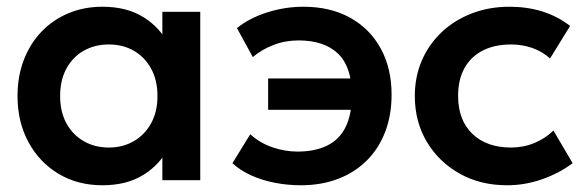

<svg xmlns="http://www.w3.org/2000/svg" viewBox="-20 -535 1742 570"><path d="M284 15Q210.5 15 153.8 -19Q97 -53 64.5 -113Q32 -173 32 -250Q32 -308 50.5 -356.5Q69 -405 102.8 -440.5Q136.5 -476 182.8 -495.5Q229 -515 284 -515Q356.5 -515 406 -484Q455.5 -453 480 -403.5L462 -376V-500H574.5V0H462V-124L480 -96.5Q455.5 -47 406 -16Q356.5 15 284 15ZM303 -97Q344.5 -97 377 -115.8Q409.5 -134.5 428.5 -168.8Q447.5 -203 447.5 -250Q447.5 -297 428.5 -331.5Q409.5 -366 377 -384.5Q344.5 -403 303 -403Q261.5 -403 228.8 -384.5Q196 -366 177.2 -331.5Q158.5 -297 158.5 -250Q158.5 -203 177.2 -168.8Q196 -134.5 228.8 -115.8Q261.5 -97 303 -97Z M873 15Q834.5 15 796.8 7.8Q759 0.5 726.5 -14Q694 -28.5 670 -50.5L723 -136.5Q750.5 -111 788 -98Q825.5 -85 863 -85Q915 -85 951.2 -102.8Q987.5 -120.5 1006 -157.8Q1024.5 -195 1024.5 -253.5Q1024.5 -336 983.8 -375.5Q943 -415 866 -415Q826.5 -415 791.2 -401.2Q756 -387.5 730.5 -365.5L683.5 -451.5Q719.5 -481 772.5 -498Q825.5 -515 881 -515Q960.5 -515 1019.2 -482.5Q1078 -450 1110.2 -391.2Q1142.5 -332.5 1142.5 -254Q1142.5 -193 1123.5 -143.5Q1104.5 -94 1069.2 -58.8Q1034 -23.5 984.2 -4.2Q934.5 15 873 15ZM776 -209V-302H1063V-209Z M1485.5 15Q1406 15 1344.2 -19.8Q1282.5 -54.5 1247 -114.2Q1211.5 -174 1211.5 -250Q1211.5 -307.5 1232.5 -355.8Q1253.5 -404 1291.5 -439.8Q1329.5 -475.5 1380.8 -495.2Q1432 -515 1492.5 -515Q1545 -515 1590 -501Q1635 -487 1672.5 -458L1613 -361.5Q1589.5 -382.5 1559.8 -392.8Q1530 -403 1497.5 -403Q1448.5 -403 1413.2 -385Q1378 -367 1359 -333Q1340 -299 1340 -250.5Q1340 -178.5 1382.2 -137.8Q1424.5 -97 1497.5 -97Q1534 -97 1566.5 -110.5Q1599 -124 1623 -147.5L1680 -50.5Q1639 -20 1588.5 -2.5Q1538 15 1485.5 15Z"/></svg>

Font: Geologica Medium
Style: Regular
Weight: 500
Designer: Sindre Bremnes, Frode Helland
Foundry: Monokrom Skriftforlag AS
Version: Version 1.010;gftools[0.9.28]